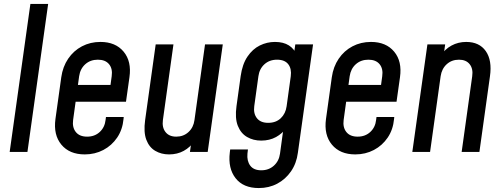

<svg xmlns="http://www.w3.org/2000/svg" viewBox="-20 -770 2548 973"><path d="M29 0 134 -750H224L119 0Z M409.5 12.5Q332 12.5 291 -37Q250 -86.5 261 -167L290.5 -378.5Q298 -432 325.5 -472.5Q353 -513 395.2 -535.2Q437.5 -557.5 489 -557.5Q565.5 -557.5 606.5 -508.2Q647.5 -459 636 -378.5L618.5 -254.5H348.5L360 -339.5H540L546 -383.5Q551.5 -421.5 532.8 -444.5Q514 -467.5 476 -467.5Q438 -467.5 412.2 -444.5Q386.5 -421.5 381 -383.5L350.5 -162Q345.5 -124.5 364.2 -101Q383 -77.5 421.5 -77.5Q460 -77.5 485.5 -101.2Q511 -125 515 -162L517 -177H607L606 -167Q601 -113 573.8 -72.8Q546.5 -32.5 503.8 -10Q461 12.5 409.5 12.5Z M836.5 12.5Q797.5 12.5 766.8 -5.5Q736 -23.5 721.5 -61.8Q707 -100 715.5 -161.5L769 -545H859L805.5 -161.5Q800.5 -124 818.8 -100.8Q837 -77.5 873 -77.5Q910 -77.5 935.2 -100.8Q960.5 -124 965.5 -161.5L1019 -545H1109L1032.5 0H942.5L953.5 -76L966 -56Q944 -23.5 911.2 -5.5Q878.5 12.5 836.5 12.5Z M1291.5 183Q1213 183 1174 133.2Q1135 83.5 1144.5 3.5L1146.5 -12.5H1236.5L1234 8.5Q1230.5 45.5 1248 69.2Q1265.5 93 1304 93Q1342 93 1368 69.5Q1394 46 1399 8.5L1420 -145L1433 -124.5Q1411.5 -93.5 1378.8 -75.5Q1346 -57.5 1303.5 -57.5Q1263.5 -57.5 1232 -75.8Q1200.5 -94 1185.2 -132.5Q1170 -171 1178.5 -232L1199.5 -383.5Q1208 -444.5 1234 -483Q1260 -521.5 1296.5 -539.5Q1333 -557.5 1373.5 -557.5Q1416 -557.5 1443.8 -540Q1471.5 -522.5 1484 -490.5L1466 -470L1476.5 -545H1566.5L1489.5 4.5Q1482.5 58 1454.8 98.2Q1427 138.5 1385 160.8Q1343 183 1291.5 183ZM1339 -147.5Q1378.5 -147.5 1403 -171Q1427.5 -194.5 1432.5 -231.5L1453.5 -383.5Q1458.5 -421.5 1440.8 -444.5Q1423 -467.5 1384 -467.5Q1345.5 -467.5 1320 -444.2Q1294.5 -421 1289.5 -383.5L1268.5 -232Q1263.5 -194.5 1282 -171Q1300.5 -147.5 1339 -147.5Z M1780.5 12.5Q1703 12.5 1662 -37Q1621 -86.5 1632 -167L1661.5 -378.5Q1669 -432 1696.5 -472.5Q1724 -513 1766.2 -535.2Q1808.5 -557.5 1860 -557.5Q1936.5 -557.5 1977.5 -508.2Q2018.5 -459 2007 -378.5L1989.5 -254.5H1719.5L1731 -339.5H1911L1917 -383.5Q1922.5 -421.5 1903.8 -444.5Q1885 -467.5 1847 -467.5Q1809 -467.5 1783.2 -444.5Q1757.5 -421.5 1752 -383.5L1721.5 -162Q1716.5 -124.5 1735.2 -101Q1754 -77.5 1792.5 -77.5Q1831 -77.5 1856.5 -101.2Q1882 -125 1886 -162L1888 -177H1978L1977 -167Q1972 -113 1944.8 -72.8Q1917.5 -32.5 1874.8 -10Q1832 12.5 1780.5 12.5Z M2069.5 0 2146 -545H2236L2225 -467.5L2211.5 -485.5Q2234.5 -521 2268.2 -539.2Q2302 -557.5 2342.5 -557.5Q2409 -557.5 2441.8 -511Q2474.5 -464.5 2463 -383.5L2409.5 0H2319.5L2373 -383.5Q2378.5 -421.5 2360.2 -444.5Q2342 -467.5 2306 -467.5Q2269 -467.5 2243.8 -444.5Q2218.5 -421.5 2213 -383.5L2159.5 0Z"/></svg>

Font: Mohave Light Medium
Style: Italic
Weight: 500
Italic angle: -8°
Version: Version 2.003